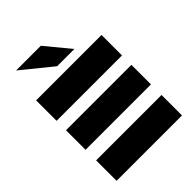

<svg xmlns="http://www.w3.org/2000/svg" viewBox="-254 -1049 1181 1181"><g transform="rotate(-45 336.5 -458.5)"><path d="M57 -440H626V-270H57ZM57 -700H626V-522H57ZM57 0H626V-178H57ZM297 -757 100 -917H315L447 -757Z"/></g></svg>

Font: Montserrat-Alt1 Black
Style: Regular
Weight: 900
Designer: Differentunic
Foundry: Differentunic
Version: Version 7.222